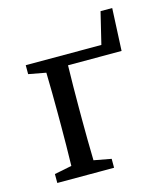

<svg xmlns="http://www.w3.org/2000/svg" viewBox="-95 -676 642 748"><g transform="rotate(-15 226.0 -301.5)"><path d="M44 0V-36L114 -50Q115 -88 115.5 -132Q116 -176 116 -210V-265Q116 -299 115.5 -344Q115 -389 114 -426L44 -439V-475H349L380 -603H427L419 -432H203Q202 -394 201.5 -347Q201 -300 201 -265V-210Q201 -176 201.5 -131.5Q202 -87 203 -49L273 -36V0Z"/></g></svg>

Font: Source Serif Pro
Style: Regular
Weight: 400
Designer: Frank Grießhammer
Foundry: Adobe Systems Incorporated
Version: Version 3.001;hotconv 1.0.111;makeotfexe 2.5.65597